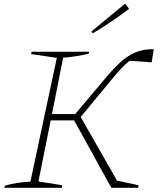

<svg xmlns="http://www.w3.org/2000/svg" viewBox="-20 -889 760 909"><path d="M1 0 3 -10Q58 -26 124 -29L249 -615L127 -633L130 -644H402L400 -635Q371 -628 341 -623Q311 -618 279 -616L226 -349H336L480 -520Q516 -563 549 -593.5Q582 -624 620 -640.5Q658 -657 708 -656L698 -594L593 -601Q574 -586 552 -562.5Q530 -539 504 -507L362 -335L534 -34L636 -12L634 0H507L331 -319H220L162 -30L275 -12L273 0ZM419 -731 413 -740 569 -869H575L591 -847Q550 -816 508 -787.5Q466 -759 419 -731Z"/></svg>

Font: Piazzolla Thin
Style: Italic
Weight: 100
Italic angle: -11.3°
Designer: Juan Pablo del Peral
Foundry: Huerta Tipografica
Version: Version 1.330